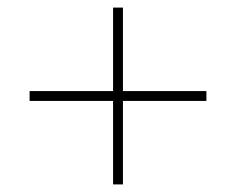

<svg xmlns="http://www.w3.org/2000/svg" viewBox="-20 -573 623 506"><path d="M278 -87V-307H58V-333H278V-553H304V-333H524V-307H304V-87Z"/></svg>

Font: Murecho ExtraLight
Style: Regular
Weight: 200
Designer: Neil Summerour
Foundry: Positype
Version: Version 1.010; ttfautohint (v1.8.3)